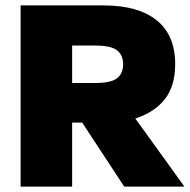

<svg xmlns="http://www.w3.org/2000/svg" viewBox="-20 -688 700 708"><path d="M626 -452Q626 -371 588 -322.5Q550 -274 479 -251L660 0H438L283 -236H246V0H56V-668H362Q490 -668 558 -613Q626 -558 626 -452ZM434 -451Q434 -485 411.5 -502.5Q389 -520 332 -520H246V-382H332Q389 -382 411.5 -399.5Q434 -417 434 -451Z"/></svg>

Font: Celebes Black
Style: Regular
Weight: 900
Designer: Anugrah Pasau
Foundry: Lafontype
Version: Version 1.000; ttfautohint (v1.8.4)